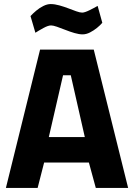

<svg xmlns="http://www.w3.org/2000/svg" viewBox="-20 -924 658 944"><path d="M9 0 177 -680H441L610 0H451L417 -125H197L165 0ZM220 -250H397L328 -554H290ZM386 -755Q369 -755 346.5 -761.5Q324 -768 301.5 -777Q279 -786 260 -792.5Q241 -799 231 -799Q217 -799 194 -786.5Q171 -774 154 -763L130 -845Q142 -858 158 -871.5Q174 -885 193 -894.5Q212 -904 229 -904Q249 -904 272 -897.5Q295 -891 316 -883Q337 -875 355 -868.5Q373 -862 384 -862Q396 -862 419.5 -873.5Q443 -885 460 -895L483 -812Q473 -800 457 -787Q441 -774 422.5 -764.5Q404 -755 386 -755Z"/></svg>

Font: Cairo Play ExtraBold
Style: Regular
Weight: 800
Version: Version 3.119